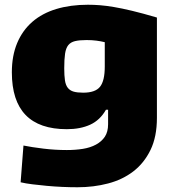

<svg xmlns="http://www.w3.org/2000/svg" viewBox="-20 -570 732 810"><path d="M307 220Q276 220 242.5 218.5Q209 217 177 214Q145 211 116.5 207.5Q88 204 67 199L79 44Q114 51 163 57Q212 63 262 63Q298 63 329.5 58Q361 53 385 40Q409 27 422.5 6.5Q436 -14 436 -46V-107H427Q402 -63 360.5 -44Q319 -25 262 -25Q30 -25 30 -265Q30 -335 52.5 -388.5Q75 -442 116.5 -478Q158 -514 217.5 -532Q277 -550 351 -550Q376 -550 401.5 -548Q427 -546 460 -540.5Q493 -535 537 -524.5Q581 -514 642 -496V-73Q642 7 615 62.5Q588 118 542.5 153Q497 188 436 204Q375 220 307 220ZM331 -179Q382 -179 402 -204Q422 -229 422 -289V-392Q406 -396 387 -398.5Q368 -401 345 -401Q315 -401 296.5 -396.5Q278 -392 268 -379.5Q258 -367 254.5 -343.5Q251 -320 251 -282Q251 -251 254 -231Q257 -211 266 -199.5Q275 -188 290.5 -183.5Q306 -179 331 -179Z"/></svg>

Font: Plata Sans Black
Style: Regular
Weight: 900
Designer: Pablo Impallari, Andres Torresi, & Cristiano Sobral
Foundry: Pablo Impallari, Andres Torresi, & Cristiano Sobral
Version: Version 1.00;December 28, 2019;FontCreator 12.0.0.2547 64-bi